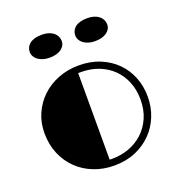

<svg xmlns="http://www.w3.org/2000/svg" viewBox="-135 -853 905 974"><g transform="rotate(-20 318.0 -366.0)"><path d="M440.9 -617.2Q421.9 -617.2 406.2 -622.1Q390.6 -627 379.4 -635.3Q368.2 -643.6 362.1 -654.8Q356 -666 356 -679.2Q356 -691.4 361.1 -702.6Q366.2 -713.9 376.7 -722.4Q387.2 -731 403.8 -735.8Q420.4 -740.7 443.4 -740.7Q463.4 -740.7 479.2 -735.6Q495.1 -730.5 505.9 -721.7Q516.6 -712.9 522.2 -701.2Q527.8 -689.5 527.8 -676.3Q527.8 -650.9 504.6 -634Q481.4 -617.2 440.9 -617.2ZM195.8 -617.2Q176.8 -617.2 161.1 -622.1Q145.5 -627 134 -635.3Q122.6 -643.6 116.5 -654.8Q110.4 -666 110.4 -679.2Q110.4 -691.4 115.5 -702.6Q120.6 -713.9 131.3 -722.4Q142.1 -731 158.4 -735.8Q174.8 -740.7 197.8 -740.7Q218.3 -740.7 233.9 -735.6Q249.5 -730.5 260.3 -721.7Q271 -712.9 276.6 -701.2Q282.2 -689.5 282.2 -676.3Q282.2 -650.9 259.3 -634Q236.3 -617.2 195.8 -617.2ZM39.6 -266.1Q39.6 -322.3 60.8 -370.4Q82 -418.5 119.4 -454.1Q156.7 -489.7 208.3 -510Q259.8 -530.3 320.3 -530.3Q383.8 -530.3 434.8 -509Q485.8 -487.8 521.7 -451.4Q557.6 -415 576.7 -366.2Q595.7 -317.4 595.7 -262.2Q595.7 -206.1 575.9 -156.7Q556.2 -107.4 519.8 -70.6Q483.4 -33.7 432.4 -12.2Q381.3 9.3 318.4 9.3Q259.3 9.3 208.5 -10.5Q157.7 -30.3 120.1 -66.7Q82.5 -103 61 -153.8Q39.6 -204.6 39.6 -266.1ZM304.7 -27.3Q308.6 -26.9 312.3 -26.9Q315.9 -26.9 319.3 -26.9Q366.2 -26.9 409.2 -42.5Q452.1 -58.1 484.9 -88.1Q517.6 -118.2 536.9 -161.6Q556.2 -205.1 556.2 -260.7Q556.2 -313.5 538.6 -356.4Q521 -399.4 489.5 -430.2Q458 -460.9 414.6 -477.8Q371.1 -494.6 318.8 -494.6Q314.9 -494.6 311.5 -494.6Q308.1 -494.6 304.7 -494.1Z"/></g></svg>

Font: Limelight
Style: Regular
Weight: 400
Designer: Nicole Fally with help from Eben Sorkin
Foundry: Nicole Fally with help from Eben Sorkin
Version: Version 1.002